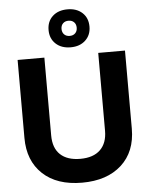

<svg xmlns="http://www.w3.org/2000/svg" viewBox="-64 -1047 864 1108"><g transform="rotate(-5 368.0 -493.0)"><path d="M367 9Q221 9 139 -68Q57 -145 57 -277V-729H212V-278Q212 -205 252.5 -167Q293 -129 368 -129Q444 -129 484 -168Q524 -207 524 -278V-729H679V-277Q679 -143 595 -67Q511 9 367 9ZM369 -775Q315 -775 282.5 -805.5Q250 -836 250 -885Q250 -935 282.5 -965Q315 -995 369 -995Q422 -995 454.5 -965Q487 -935 487 -885Q487 -836 454.5 -805.5Q422 -775 369 -775ZM337 -853Q349 -841 369 -841Q389 -841 401 -853Q413 -865 413 -885Q413 -905 401 -917Q389 -929 369 -929Q349 -929 337 -917Q325 -905 325 -885Q325 -865 337 -853Z"/></g></svg>

Font: Mona Sans
Style: Bold
Weight: 700
Designer: Deni Anggara
Foundry: GitHub
Version: Version 2.000;Glyphs 3.2.3 (3260)